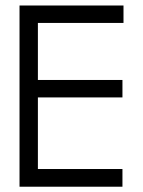

<svg xmlns="http://www.w3.org/2000/svg" viewBox="-20 -708 533 715"><path d="M439.9 -622.6H121.1V-410.2H436V-345.2H121.1V-78.6H436V-12.7H52.7V-687.5H439.9Z"/></svg>

Font: Kawthoolei
Style: Regular
Weight: 400
Designer: Moe Zed
Foundry: Moe Zed
Version: Version 1.000;July 10, 2024;FontCreator 14.0.0.2901 32-bit